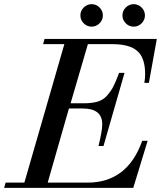

<svg xmlns="http://www.w3.org/2000/svg" viewBox="-64 -902 788 922"><path d="M689 -715 651 -504H629Q633 -523 633 -546Q633 -624 595.5 -657Q558 -690 476 -690H358L275 -406H338Q378 -406 405 -414Q432 -422 451 -444Q470 -466 481 -488Q492 -510 508 -552H534L433 -201H409Q427 -274 427 -305Q427 -381 334 -381H267L165 -25H356Q548 -25 619 -226H645L576 0H-44L-37 -25H53L245 -690H143L150 -715ZM540 -790Q524 -806 524 -828Q524 -850 540 -866Q556 -882 578 -882Q600 -882 616 -866Q632 -850 632 -828Q632 -806 616 -790Q600 -774 578 -774Q556 -774 540 -790ZM338 -790Q322 -806 322 -828Q322 -850 338 -866Q354 -882 376 -882Q398 -882 414 -866Q430 -850 430 -828Q430 -806 414 -790Q398 -774 376 -774Q354 -774 338 -790Z"/></svg>

Font: Justus
Style: Italic
Weight: 400
Italic angle: -12°
Version: Version 001.001